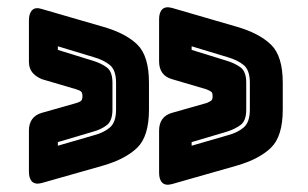

<svg xmlns="http://www.w3.org/2000/svg" viewBox="-20 -615 852 531"><path d="M456 -106Q438 -101 429 -109.5Q420 -118 420 -137V-254Q420 -273 429 -285.5Q438 -298 456 -303L551 -330Q561 -334 564.5 -337Q568 -340 568 -349Q568 -358 564.5 -361Q561 -364 551 -368L456 -396Q438 -401 429 -413.5Q420 -426 420 -445V-562Q420 -581 429 -589.5Q438 -598 456 -593L635 -541Q697 -523 729.5 -491.5Q762 -460 762 -386V-312Q762 -238 729.5 -206.5Q697 -175 635 -157ZM265 -157 96 -109Q78 -104 69 -112.5Q60 -121 60 -140V-254Q60 -273 69 -285.5Q78 -298 96 -303L191 -330Q201 -333 204.5 -336.5Q208 -340 208 -349Q208 -358 204.5 -361.5Q201 -365 191 -368L96 -396Q79 -403 69.5 -414.5Q60 -426 60 -445V-559Q60 -578 69 -587Q78 -596 96 -590L265 -541Q328 -523 360 -491.5Q392 -460 392 -386V-312Q392 -238 359.5 -206.5Q327 -175 265 -157ZM510 -212 610 -241Q637 -248 654 -262.5Q671 -277 671 -312V-386Q671 -421 654 -435Q637 -449 609 -457L510 -487V-477L607 -447Q630 -440 645.5 -428.5Q661 -417 661 -386V-312Q661 -281 645.5 -269.5Q630 -258 608 -251L510 -222ZM140 -477 237 -447Q260 -440 275.5 -428.5Q291 -417 291 -386V-312Q291 -281 275.5 -269Q260 -257 238 -251L140 -222V-212L240 -241Q267 -248 284 -262.5Q301 -277 301 -312V-386Q301 -421 284 -435Q267 -449 239 -457L140 -487Z"/></svg>

Font: Bungee Inline
Style: Regular
Weight: 400
Version: Version 1.000;PS 1.0;hotconv 1.0.72;makeotf.lib2.5.5900